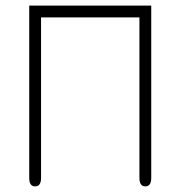

<svg xmlns="http://www.w3.org/2000/svg" viewBox="-20 -656 642 683"><path d="M84 -23V-636H518V-23Q518 7 497 7Q476 7 476 -23V-594H126V-23Q126 7 105 7Q84 7 84 -23Z"/></svg>

Font: Jura Light
Style: Regular
Weight: 300
Designer: Daniel Johnson, Alexei Vanyashin
Foundry: Daniel Johnson
Version: Version 5.103